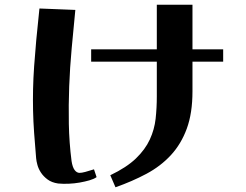

<svg xmlns="http://www.w3.org/2000/svg" viewBox="-20 -717 1040 813"><path d="M366 -456V-508H644V-697H795V-508H925V-456H795V-330Q795 -238 771 -172.5Q747 -107 703.5 -60Q660 -13 600 19Q540 51 469 76L447 25Q516 -8 555.5 -46Q595 -84 614.5 -126.5Q634 -169 639 -214.5Q644 -260 644 -308V-456ZM299 -675Q291 -593 283.5 -512Q276 -431 273 -351Q270 -271 271.5 -192Q273 -113 283 -35Q287 -9 296 3Q305 15 317 15Q326 15 341 11Q356 7 378 0L389 33Q378 41 359 46.5Q340 52 317.5 56Q295 60 271 61Q247 62 226 60Q199 56 181.5 43Q164 30 153.5 14Q143 -2 138.5 -18.5Q134 -35 133 -47Q128 -105 124.5 -154Q121 -203 120 -248.5Q119 -294 120 -339.5Q121 -385 124.5 -436Q128 -487 133.5 -547Q139 -607 147 -681Z"/></svg>

Font: Cafe24 ClassicType
Style: Regular
Weight: 400
Designer: Cafe24 thkim, hmlim, mnelim & 4IR
Foundry: Cafe24
Version: Version 1.000